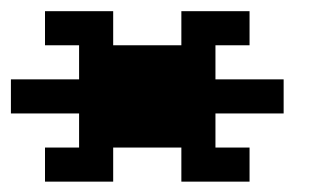

<svg xmlns="http://www.w3.org/2000/svg" viewBox="-20 -458 602 352"><path d="M0 -312.5H125V-375H62.5V-437.5H187.5V-375H312.5V-437.5H437.5V-375H375V-312.5H500V-250H375V-187.5H437.5V-125H312.5V-187.5H187.5V-125H62.5V-187.5H125V-250H0Z"/></svg>

Font: NeoDunggeunmo Pro
Style: Regular
Weight: 400
Version: Version 1.020